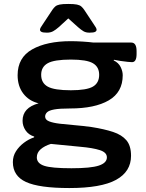

<svg xmlns="http://www.w3.org/2000/svg" viewBox="-20 -738 740 970"><path d="M330 212Q178 212 111.5 181.5Q45 151 45 81Q45 51 60.5 26.5Q76 2 100.5 -16.5Q125 -35 152 -44L153 -48Q124 -57 109 -79.5Q94 -102 94 -128Q94 -194 175 -216Q126 -228 97.5 -265.5Q69 -303 69 -358Q69 -447 142.5 -488.5Q216 -530 338 -530Q364 -530 396.5 -528Q429 -526 452 -523H643Q670 -523 670 -480V-465Q670 -424 647 -424Q642 -424 625.5 -425.5Q609 -427 589.5 -430Q570 -433 556 -436L554 -433Q579 -421 589.5 -399.5Q600 -378 600 -358Q600 -272 529.5 -231Q459 -190 334 -190Q281 -190 254 -185Q227 -180 217.5 -170.5Q208 -161 208 -149Q208 -133 228 -125Q248 -117 282 -113Q316 -109 358.5 -105.5Q401 -102 444 -96Q507 -86 551 -71.5Q595 -57 618.5 -29.5Q642 -2 642 49Q642 129 566.5 170.5Q491 212 330 212ZM338 -282Q418 -282 449.5 -300.5Q481 -319 481 -360Q481 -400 449.5 -418.5Q418 -437 338 -437Q254 -437 221 -418.5Q188 -400 188 -360Q188 -319 221 -300.5Q254 -282 338 -282ZM341 112Q439 112 479.5 98.5Q520 85 520 57Q520 32 484.5 20.5Q449 9 385.5 3.5Q322 -2 237 -11Q205 -1 185.5 16Q166 33 166 57Q166 87 203 99.5Q240 112 341 112ZM217 -573Q197 -573 189.5 -577Q182 -581 182 -588Q182 -596 196 -615L245 -689Q252 -699 259.5 -705.5Q267 -712 281.5 -715Q296 -718 325 -718Q354 -718 368.5 -715Q383 -712 390.5 -705.5Q398 -699 405 -689L454 -615Q468 -596 468 -588Q468 -581 460.5 -577Q453 -573 432 -573Q414 -573 402 -580Q390 -587 374 -601L325 -645L277 -601Q261 -587 248 -580Q235 -573 217 -573Z"/></svg>

Font: Asap Expanded SemiBold
Style: Regular
Weight: 600
Width: 7
Designer: Pablo Cosgaya
Foundry: Omnibus-Type
Version: Version 3.001; ttfautohint (v1.8.4.7-5d5b)